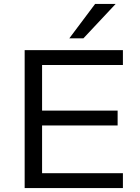

<svg xmlns="http://www.w3.org/2000/svg" viewBox="-20 -961 715 981"><path d="M106 0V-705H608V-629H195V-396H581V-320H195V-76H608V0ZM334 -765 466 -941H571L406 -765Z"/></svg>

Font: Nunito Sans 10pt SemiExpanded
Style: Regular
Weight: 400
Width: 6
Designer: Vernon Adams
Foundry: Vernon Adams
Version: Version 3.101;gftools[0.9.27]